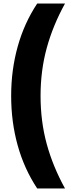

<svg xmlns="http://www.w3.org/2000/svg" viewBox="-20 -886 413 1084"><path d="M43 -345Q43 -491 80 -623.5Q117 -756 190 -866H347Q279 -743 244 -615.5Q209 -488 209 -345Q209 -200 244 -72.5Q279 55 347 178H190Q117 68 80 -64.5Q43 -197 43 -345Z"/></svg>

Font: Noto Sans Malayalam UI SemiCondensed Black
Style: Regular
Weight: 900
Width: 4
Designer: Jelle Bosma - Monotype Design Team
Foundry: Monotype Imaging Inc.
Version: Version 2.104; ttfautohint (v1.8.4.7-5d5b)